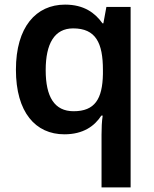

<svg xmlns="http://www.w3.org/2000/svg" viewBox="-20 -572 666 832"><path d="M420 11V240H546V-542H441L428 -471H424C392 -516 344 -552 262 -552C136 -552 49 -455 49 -270C49 -85 134 10 259 10C341 10 390 -26 419 -71H425C421 -46 420 -15 420 11ZM299 -90C216 -90 178 -152 178 -268C178 -383 216 -449 297 -449C395 -449 426 -386 426 -269V-251C424 -143 391 -90 299 -90Z"/></svg>

Font: Noto Sans Bengali UI SemiBold
Style: Regular
Weight: 600
Designer: Jelle Bosma - Monotype Design Team
Foundry: Monotype Imaging Inc.
Version: Version 2.003